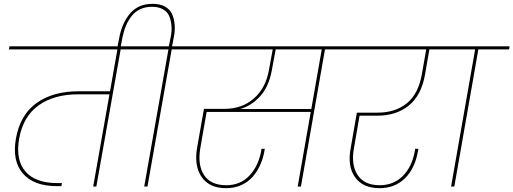

<svg xmlns="http://www.w3.org/2000/svg" viewBox="-20 -985 2711 1014"><path d="M26.9 -724.1 29.8 -740.2H780.8L777.8 -724.1H617.2L488.8 0H472.2L558.1 -486.8H392.1Q265.6 -486.8 183.8 -428.5Q102.1 -370.1 81.1 -252.9Q61.5 -140.6 114.3 -79.3Q167 -18.1 283.2 -18.1H307.1L304.2 -2H279.8Q159.2 -2 101.3 -68.1Q43.5 -134.3 64 -252.9Q86.4 -378.9 173.1 -440.9Q259.8 -502.9 394 -502.9H561L600.1 -724.1Z M599.6 -733.9 609.9 -786.1Q625 -865.7 668.2 -915.3Q711.4 -964.8 785.6 -964.8Q824.2 -964.8 850.3 -950.7Q876.5 -936.5 887.9 -912.4Q899.4 -888.2 902.3 -855.5Q905.3 -822.8 897.5 -786.1L888.7 -740.2H1050.8L1048.8 -724.1H886.7L758.8 0H741.7L869.6 -724.1H707.5L709.5 -740.2H871.6L880.9 -786.1Q888.2 -818.4 885.7 -847.9Q883.3 -877.4 873.8 -899.9Q864.3 -922.4 840.8 -935.8Q817.4 -949.2 782.7 -949.2Q748 -949.2 720.5 -936.3Q692.9 -923.3 674.6 -899.7Q656.2 -876 644.8 -848.1Q633.3 -820.3 626.5 -786.1L616.7 -733.9Z M1415 -610.8Q1398.9 -525.4 1352.5 -475.3Q1306.2 -425.3 1248 -409.2H1624L1679.2 -724.1H1436ZM977.1 -724.1 980 -740.2H1861.3L1858.4 -724.1H1696.3L1569.3 0H1552.2L1621.1 -394H1071.3L1038.1 -204.1Q1022.5 -114.3 1057.6 -60.5Q1092.8 -6.8 1175.3 -6.8Q1251.5 -6.8 1300 -60.5Q1348.6 -114.3 1361.3 -199.2H1378.4Q1372.1 -155.3 1356 -117.9Q1339.8 -80.6 1314.9 -52Q1290 -23.4 1253.9 -7.3Q1217.8 8.8 1174.3 8.8Q1085.9 8.8 1045.2 -49.8Q1004.4 -108.4 1021 -205.1L1057.1 -410.2H1167Q1257.3 -410.2 1319.8 -464.1Q1382.3 -518.1 1399.4 -610.8L1420.4 -724.1Z M1788.6 -724.1 1791.5 -740.2H2400.9L2397.9 -724.1H2247.6L2224.6 -590.8Q2205.1 -481 2138.9 -427.5Q2072.8 -374 1971.7 -374H1878.9L1849.6 -204.1Q1833 -115.7 1868.4 -61.3Q1903.8 -6.8 1984.9 -6.8Q2058.6 -6.8 2107.4 -55.7Q2156.2 -104.5 2170.9 -188L2172.9 -199.2H2189.9Q2187.5 -189.5 2187.5 -188Q2172.4 -96.7 2119.1 -43.9Q2065.9 8.8 1984.9 8.8Q1895.5 8.8 1854.5 -50Q1813.5 -108.9 1832.5 -205.1L1864.7 -390.1H1974.6Q2067.9 -390.1 2128.7 -439.7Q2189.5 -489.3 2207.5 -590.8L2231 -724.1Z M2362.3 0 2489.3 -724.1H2327.1L2330.1 -740.2H2671.4L2668.5 -724.1H2506.3L2379.4 0Z"/></svg>

Font: SVN-Poppins Thin
Style: Italic
Weight: 100
Italic angle: -10°
Designer: Ninad Kale (Devanagari), Jonny Pinhorn (Latin)
Foundry: Indian Type Foundry
Version: Version 3.002 2017